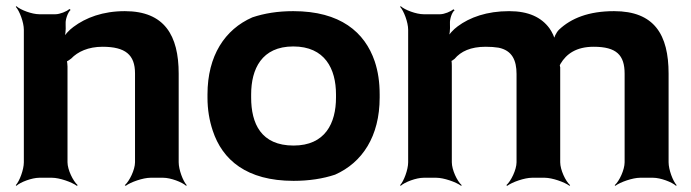

<svg xmlns="http://www.w3.org/2000/svg" viewBox="-20 -574 2232 620"><path d="M311 -423C385 -423 416 -397 416 -337V-50C416 -26 398 11 383 24L386 26C402 14 442 0 466 0H507C531 0 568 14 581 26L583 24C571 11 557 -26 557 -50V-336C557 -460 511 -538 383 -538C312 -538 257 -517 217 -487C203 -477 188 -460 183 -450L187 -448C191 -459 193 -478 192 -493V-498C191 -511 199 -534 208 -542L204 -545C196 -537 173 -528 159 -528H107C83 -528 46 -542 33 -554L31 -552C43 -539 57 -502 57 -478V-50C57 -26 43 11 31 24L33 26C46 14 83 0 107 0H148C172 0 212 14 228 26L231 24C216 11 198 -26 198 -50V-359C198 -362 197 -378 195 -379L193 -375C195 -374 208 -383 210 -385C231 -407 265 -423 311 -423Z M650 -269V-259C650 -220 656 -185 667 -152C698 -58 776 10 928 10C978 10 1023 3 1062 -10C1150 -49 1206 -134 1206 -259V-269C1206 -308 1201 -343 1190 -376C1158 -470 1079 -538 927 -538C877 -538 834 -531 795 -518C706 -479 650 -394 650 -269ZM1065 -269V-259C1065 -176 1030 -104 928 -104C823 -104 791 -175 791 -259V-269C791 -351 825 -424 927 -424C1029 -424 1065 -352 1065 -269Z M1548 -423C1564 -423 1578 -422 1590 -420C1634 -411 1648 -379 1648 -335V-50C1648 -26 1630 11 1615 24L1618 26C1634 14 1674 0 1698 0H1739C1763 0 1803 14 1819 26L1821 24C1806 11 1789 -26 1789 -50V-357C1788 -358 1788 -365 1787 -366L1786 -362C1787 -362 1790 -367 1790 -368C1809 -400 1841 -423 1897 -423C1971 -423 1997 -396 1997 -336V-50C1997 -26 1980 11 1965 24L1967 26C1983 14 2023 0 2047 0H2089C2113 0 2150 14 2163 26L2165 24C2153 11 2139 -26 2139 -50V-336C2139 -462 2093 -538 1963 -538C1881 -538 1824 -515 1785 -478C1776 -469 1768 -452 1768 -443H1772C1772 -452 1762 -472 1754 -483C1728 -518 1687 -538 1624 -538C1552 -538 1497 -518 1458 -489C1444 -479 1429 -462 1424 -452L1428 -450C1432 -461 1434 -480 1433 -495V-498C1432 -512 1439 -534 1448 -541L1444 -544C1436 -537 1415 -528 1401 -528H1348C1324 -528 1287 -542 1274 -554L1272 -552C1284 -539 1298 -502 1298 -478V-50C1298 -26 1284 11 1272 24L1274 26C1287 14 1324 0 1348 0H1389C1413 0 1453 14 1469 26L1471 24C1456 11 1439 -26 1439 -50V-361C1439 -364 1439 -378 1437 -379L1434 -376C1436 -375 1446 -382 1448 -384C1468 -408 1500 -423 1548 -423Z"/></svg>

Font: Asimov
Style: EdgeWide
Weight: 500
Designer: Google
Version: Version 2.000980: 2014